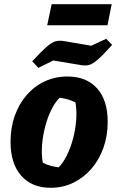

<svg xmlns="http://www.w3.org/2000/svg" viewBox="-20 -878 552 911"><path d="M220 13Q131 13 80.5 -44.5Q30 -102 30 -205Q30 -272 50 -328.5Q70 -385 106.5 -427Q143 -469 192.5 -492Q242 -515 300 -515Q390 -515 440.5 -459Q491 -403 491 -300Q491 -233 470.5 -176Q450 -119 413.5 -77Q377 -35 328 -11Q279 13 220 13ZM258 -84Q278 -103 296 -138.5Q314 -174 326 -218Q338 -262 341.5 -308Q345 -354 338 -392Q320 -401 301.5 -406.5Q283 -412 263 -414Q242 -394 224 -358Q206 -322 194.5 -278Q183 -234 179.5 -189Q176 -144 183 -106Q200 -97 218 -92Q236 -87 258 -84ZM162 -556 133 -587Q175 -633 200 -655Q225 -677 243.5 -682Q262 -687 284 -683L413 -661L484 -694L512 -665Q470 -618 445 -596Q420 -574 401.5 -569.5Q383 -565 359 -570L233 -591ZM204 -758 225 -858H510L490 -758Z"/></svg>

Font: Piazzolla Thin Black
Style: Italic
Weight: 900
Italic angle: -11.3°
Version: Version 2.005